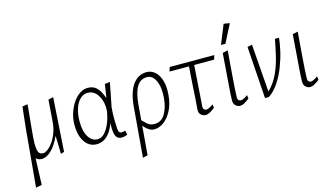

<svg xmlns="http://www.w3.org/2000/svg" viewBox="-98 -1017 2740 1581"><g transform="rotate(-15 1272.0 -227.0)"><path d="M40 225 86 -279 99 -10 91 215ZM310 9 306 -146Q271 -69 229.5 -30Q188 9 149 9Q109 9 91 -19.5Q73 -48 73 -103Q73 -127 75.5 -164Q78 -201 82.5 -244Q87 -287 91.5 -328.5Q96 -370 99.5 -402.5Q103 -435 105 -450L150 -457Q149 -443 146 -411Q143 -379 139 -339Q135 -299 131 -258.5Q127 -218 124.5 -184.5Q122 -151 122 -133Q122 -76 132.5 -55Q143 -34 173 -34Q187 -34 209 -49.5Q231 -65 253 -95Q275 -125 292 -169Q309 -213 313 -270L326 -449L369 -459L339 0Z M617 9Q575 9 544 -15.5Q513 -40 496 -85Q479 -130 479 -190Q479 -245 495 -293.5Q511 -342 537 -379.5Q563 -417 595.5 -438Q628 -459 661 -459Q701 -459 725.5 -441Q750 -423 765 -395Q780 -367 790 -338Q793 -355 799 -390Q805 -425 808 -453L852 -459Q845 -421 835 -368.5Q825 -316 812 -253Q807 -195 808 -143.5Q809 -92 811 -70Q812 -56 817.5 -44.5Q823 -33 842 -33Q847 -33 857 -35Q867 -37 871 -39L878 -3Q871 1 858 5Q845 9 829 9Q792 9 778.5 -23Q765 -55 769 -131Q749 -76 723.5 -45.5Q698 -15 670.5 -3Q643 9 617 9ZM634 -29Q664 -29 687 -51Q710 -73 727 -105.5Q744 -138 753.5 -171.5Q763 -205 766 -227Q772 -274 759.5 -318.5Q747 -363 719.5 -391.5Q692 -420 651 -420Q615 -420 587 -393Q559 -366 543 -318Q527 -270 527 -208Q527 -123 557 -76Q587 -29 634 -29Z M954 215 990 -213Q996 -286 1017 -341Q1038 -396 1075 -427.5Q1112 -459 1164 -459Q1203 -459 1234 -432.5Q1265 -406 1281 -355.5Q1297 -305 1291 -233Q1285 -157 1257 -102Q1229 -47 1189 -17Q1149 13 1107 13Q1084 13 1065 2Q1046 -9 1031 -25.5Q1016 -42 1004 -56L1008 -99Q1034 -74 1057.5 -51.5Q1081 -29 1120 -29Q1177 -29 1209 -81.5Q1241 -134 1248 -213Q1256 -304 1230.5 -361Q1205 -418 1157 -418Q1099 -418 1069 -366Q1039 -314 1031 -216L996 205Z M1544 9Q1526 9 1507 -6Q1488 -21 1490 -52Q1495 -113 1497.5 -151Q1500 -189 1501.5 -215Q1503 -241 1504.5 -267Q1506 -293 1509 -331Q1512 -369 1516 -430L1561 -440Q1557 -378 1552.5 -316.5Q1548 -255 1544 -193Q1540 -131 1535 -69Q1534 -47 1543.5 -40Q1553 -33 1563 -33Q1572 -33 1588 -41Q1604 -49 1621 -62L1625 -31Q1597 -10 1579 -0.5Q1561 9 1544 9ZM1349 -414 1360 -450H1740L1729 -414Z M1838 9Q1820 9 1802 -6Q1784 -21 1784 -52Q1784 -72 1787 -116.5Q1790 -161 1794.5 -219Q1799 -277 1803.5 -337.5Q1808 -398 1812 -449L1857 -459Q1853 -408 1848 -349Q1843 -290 1839 -234Q1835 -178 1832 -134Q1829 -90 1829 -69Q1829 -47 1838 -40Q1847 -33 1857 -33Q1866 -33 1882 -41Q1898 -49 1915 -62L1919 -31Q1891 -10 1873 -0.5Q1855 9 1838 9ZM1815 -516 1881 -679 1932 -671 1853 -516Z M2052 0 2022 -444 2062 -452 2093 -45Q2145 -94 2176.5 -161Q2208 -228 2226 -303Q2244 -378 2257 -450H2292Q2288 -404 2273.5 -340.5Q2259 -277 2233.5 -211Q2208 -145 2171 -89Q2134 -33 2086 0Z M2435 9Q2417 9 2399 -6Q2381 -21 2381 -52Q2381 -72 2384 -116.5Q2387 -161 2391.5 -219Q2396 -277 2400.5 -337.5Q2405 -398 2409 -449L2454 -459Q2450 -408 2445 -349Q2440 -290 2436 -234Q2432 -178 2429 -134Q2426 -90 2426 -69Q2426 -47 2435 -40Q2444 -33 2454 -33Q2463 -33 2479 -41Q2495 -49 2512 -62L2516 -31Q2488 -10 2470 -0.5Q2452 9 2435 9Z"/></g></svg>

Font: Ancizar Sans Thin
Style: Italic
Weight: 100
Italic angle: -4°
Designer: Cesar Puertas, Viviana Monsalve, Julian Moncada, Julian Prieto, Jose Castro, Mariel Hernandez, Felipe Aragon, Sara Alarc
Version: Version 8.100